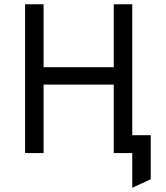

<svg xmlns="http://www.w3.org/2000/svg" viewBox="-20 -720 781 903"><path d="M602 163V0H553V-84H689V123ZM98 0V-700H185V-404H515V-700H602V0H515V-322H185V0Z"/></svg>

Font: Undotted
Style: Regular
Weight: 400
Designer: Delve Withrington, Dave Bailey, Thomas Jockin
Foundry: Delve Fonts LLC
Version: Version 4.000